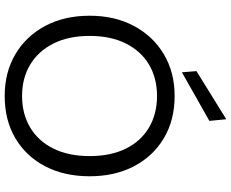

<svg xmlns="http://www.w3.org/2000/svg" viewBox="-103 -869 984 818"><g transform="rotate(90 389.0 -460.0)"><path d="M389 12Q288 12 211 -33.5Q134 -79 90.5 -160.5Q47 -242 47 -350Q47 -457 90.5 -538.5Q134 -620 211 -666Q288 -712 389 -712Q492 -712 569 -666Q646 -620 688.5 -538.5Q731 -457 731 -350Q731 -242 688.5 -160.5Q646 -79 569 -33.5Q492 12 389 12ZM389 -62Q465 -62 523 -96.5Q581 -131 613 -195.5Q645 -260 645 -350Q645 -440 613 -504.5Q581 -569 523 -603Q465 -637 389 -637Q313 -637 255.5 -603Q198 -569 165.5 -504.5Q133 -440 133 -350Q133 -260 165.5 -195.5Q198 -131 255.5 -96.5Q313 -62 389 -62ZM288 -743 283 -805 488 -932 495 -860Z"/></g></svg>

Font: DVN - DM Sans
Style: Regular
Weight: 400
Designer: Colophon Foundry, Jonny Pinhorn
Foundry: Colophon Foundry
Version: Version 4.004;gftools[0.9.30]